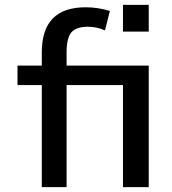

<svg xmlns="http://www.w3.org/2000/svg" viewBox="-20 -770 709 790"><path d="M486 -640V-750H592V-640ZM254 -500H592V0H486V-420H254V0H152V-420H52V-500H152V-555Q152 -740 332 -740Q384 -740 432 -725L412 -645Q378 -660 342 -660Q293 -660 273.5 -636.5Q254 -613 254 -555Z"/></svg>

Font: M PLUS 1p Medium
Style: Regular
Weight: 500
Version: Version 1.062